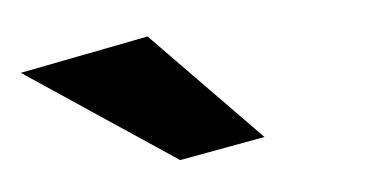

<svg xmlns="http://www.w3.org/2000/svg" viewBox="-171 -675 438 221"><g transform="rotate(-5 47.5 -564.5)"><path d="M129 -510 5 -637 -144 -608 30 -492Z"/></g></svg>

Font: Gamestation Warped
Style: Regular
Weight: 400
Designer: Jonas Hecksher
Foundry: Jonas Hecksher, Playtypeª, e-types AS
Version: Version 1.003